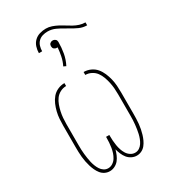

<svg xmlns="http://www.w3.org/2000/svg" viewBox="-201 -918 902 1023"><g transform="rotate(-30 250.0 -406.5)"><path d="M333 8Q317 8 302 0.5Q287 -7 277 -19.5Q267 -32 260.5 -47.5Q254 -63 250 -78Q246 -63 239.5 -47.5Q233 -32 223 -19.5Q213 -7 198 0.5Q183 8 167 8Q151 8 137 1Q123 -6 113.5 -18Q104 -30 97.5 -44Q91 -58 86.5 -73Q82 -88 79 -103Q76 -118 74.5 -133.5Q73 -149 72.5 -164.5Q72 -180 72 -195V-325Q72 -346 73.5 -367.5Q75 -389 80 -409.5Q85 -430 93.5 -450Q102 -470 115.5 -486Q129 -502 149 -511Q169 -520 191 -520V-502Q172 -502 154.5 -493Q137 -484 126 -469Q115 -454 108.5 -436Q102 -418 98 -399.5Q94 -381 92.5 -362.5Q91 -344 91 -325V-195Q91 -181 91.5 -167.5Q92 -154 93.5 -140.5Q95 -127 97 -113.5Q99 -100 102 -87Q105 -74 110 -61Q115 -48 122.5 -36.5Q130 -25 141.5 -17.5Q153 -10 167 -10Q182 -10 195 -18.5Q208 -27 216 -40Q224 -53 228.5 -67Q233 -81 235.5 -96Q238 -111 239 -126Q240 -141 240 -156V-161H260V-156Q260 -141 261 -126Q262 -111 264.5 -96Q267 -81 271.5 -67Q276 -53 284 -40Q292 -27 305 -18.5Q318 -10 333 -10Q347 -10 358.5 -17.5Q370 -25 377.5 -36.5Q385 -48 390 -61Q395 -74 398 -87Q401 -100 403 -113.5Q405 -127 406.5 -140.5Q408 -154 408.5 -167.5Q409 -181 409 -195V-325Q409 -344 407.5 -362.5Q406 -381 402 -399.5Q398 -418 391.5 -436Q385 -454 374 -469Q363 -484 345.5 -493Q328 -502 309 -502V-520Q331 -520 351 -511Q371 -502 384.5 -486Q398 -470 406.5 -450Q415 -430 420 -409.5Q425 -389 426.5 -367.5Q428 -346 428 -325V-195Q428 -180 427.5 -164.5Q427 -149 425.5 -133.5Q424 -118 421 -103Q418 -88 413.5 -73Q409 -58 402.5 -44Q396 -30 386.5 -18Q377 -6 363 1Q349 8 333 8ZM450 -726Q425 -726 402 -736.5Q379 -747 358 -760L342 -769Q321 -782 298 -792.5Q275 -803 250 -803Q234 -803 219 -798.5Q204 -794 193 -783Q182 -772 177.5 -756.5Q173 -741 173 -726H153Q153 -745 159 -764Q165 -783 179 -796.5Q193 -810 212 -815.5Q231 -821 250 -821Q268 -821 285.5 -815Q303 -809 319 -800.5Q335 -792 350 -782.5Q365 -773 381 -764Q397 -755 414.5 -749.5Q432 -744 450 -744ZM245 -593 230 -600Q242 -624 247.5 -650.5Q253 -677 255 -703H250Q245 -703 241 -704.5Q237 -706 233.5 -709Q230 -712 228.5 -716.5Q227 -721 227 -726Q227 -730 228.5 -734.5Q230 -739 233.5 -742Q237 -745 241 -746.5Q245 -748 250 -748Q255 -748 259 -746.5Q263 -745 266.5 -742Q270 -739 271.5 -734.5Q273 -730 273 -726Q273 -691 267 -657.5Q261 -624 245 -593Z"/></g></svg>

Font: Iosevka SS18 Thin
Style: Regular
Weight: 100
Monospace: yes
Designer: Belleve Invis
Foundry: Belleve Invis
Version: Version 25.1.1; ttfautohint (v1.8.4)